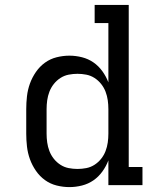

<svg xmlns="http://www.w3.org/2000/svg" viewBox="-20 -755 640 783"><path d="M263 8Q237 8 211 1.5Q185 -5 163.5 -20.5Q142 -36 126.5 -58.5Q111 -81 102 -106Q93 -131 90 -157.5Q87 -184 87 -210V-310Q87 -336 90 -362.5Q93 -389 102 -414Q111 -439 126.5 -461.5Q142 -484 163.5 -499.5Q185 -515 211 -521.5Q237 -528 263 -528Q289 -528 314.5 -521.5Q340 -515 361 -500.5Q382 -486 397.5 -464.5Q413 -443 422 -419V-661H366V-735H505V-74H561V0H422V-101Q413 -77 397.5 -55.5Q382 -34 361 -19.5Q340 -5 314.5 1.5Q289 8 263 8ZM296 -66Q314 -66 332 -69.5Q350 -73 365.5 -83Q381 -93 392.5 -107.5Q404 -122 410.5 -139Q417 -156 419.5 -174Q422 -192 422 -210V-310Q422 -328 419.5 -346Q417 -364 410.5 -381Q404 -398 392.5 -412.5Q381 -427 365.5 -437Q350 -447 332 -450.5Q314 -454 296 -454Q278 -454 260 -450.5Q242 -447 226.5 -437Q211 -427 199.5 -412.5Q188 -398 181.5 -381Q175 -364 172.5 -346Q170 -328 170 -310V-210Q170 -192 172.5 -174Q175 -156 181.5 -139Q188 -122 199.5 -107.5Q211 -93 226.5 -83Q242 -73 260 -69.5Q278 -66 296 -66Z"/></svg>

Font: Iosevka HT Extended
Style: Regular
Weight: 400
Width: 7
Monospace: yes
Designer: Belleve Invis
Foundry: Belleve Invis
Version: Version 32.3.0; ttfautohint (v1.8.4)